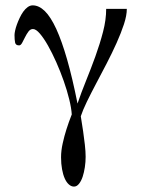

<svg xmlns="http://www.w3.org/2000/svg" viewBox="-20 -480 533 717"><path d="M269.5 -93.3Q283.2 -133.8 301.5 -179Q319.8 -224.1 336.4 -270Q353 -315.9 364.7 -360.8Q376.5 -405.8 376.5 -446.8H453.6Q453.6 -422.4 442.9 -389.6Q432.1 -356.9 415.5 -319.8Q398.9 -282.7 378.7 -243.7Q358.4 -204.6 339.1 -168.2Q319.8 -131.8 304.4 -100.1Q289.1 -68.4 281.7 -45.9Q286.6 -16.6 290.5 10.7Q293.9 34.2 296.9 60.3Q299.8 86.4 299.8 105.5Q299.8 124.5 296.9 144.3Q293.9 164.1 288.6 180.2Q283.2 196.3 274.9 206.5Q266.6 216.8 256.3 216.8Q246.1 216.8 237.1 208.7Q228 200.7 221.7 186.3Q215.3 171.9 211.7 151.9Q208 131.8 208 107.4Q208 83 214.1 55.4Q220.2 27.8 228 3.4Q236.8 -24.4 248 -52.7Q246.6 -76.2 238.5 -109.1Q230.5 -142.1 218 -177.5Q205.6 -212.9 190.2 -247.6Q174.8 -282.2 159.2 -309.8Q143.6 -337.4 128.9 -354.5Q114.3 -371.6 103 -371.6Q93.3 -371.6 86.2 -362.1Q79.1 -352.5 73.5 -341.1Q67.9 -329.6 62.7 -320.1Q57.6 -310.5 51.3 -310.5Q38.6 -310.5 36.4 -321Q34.2 -331.5 34.2 -349.1Q34.2 -355 36.4 -365.5Q38.6 -376 43 -388.2Q47.4 -400.4 53.5 -413.3Q59.6 -426.3 66.9 -436.5Q74.2 -446.8 83.3 -453.4Q92.3 -460 102.1 -460Q125.5 -460 147.5 -438.5Q169.4 -417 190.2 -371.8Q210.9 -326.7 230.7 -257.6Q250.5 -188.5 269.5 -93.3Z"/></svg>

Font: Charis SIL
Style: Italic
Weight: 400
Italic angle: -11°
Foundry: SIL International
Version: Version 4.112